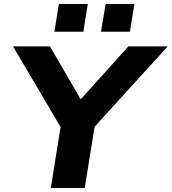

<svg xmlns="http://www.w3.org/2000/svg" viewBox="-20 -936 855 956"><path d="M233 0 291 -362 306 -262 45 -705H229L390 -427H369L619 -705H815L412 -262L460 -362L402 0ZM483 -778 506 -916H649L627 -778ZM251 -778 273 -916H417L395 -778Z"/></svg>

Font: Nunito Sans 10pt SemiExpanded ExtraBold
Style: Italic
Weight: 800
Width: 6
Italic angle: -9°
Designer: Vernon Adams
Foundry: Vernon Adams
Version: Version 3.101;gftools[0.9.27]